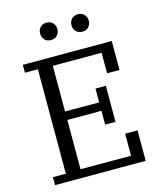

<svg xmlns="http://www.w3.org/2000/svg" viewBox="-129 -984 899 1076"><g transform="rotate(-15 320.5 -446.0)"><path d="M55 -46H130V-652H55V-698H571V-530H499V-649H216V-384H414V-464H474V-255H414V-335H216V-49H509V-177H581V0H55ZM244 -791Q221 -791 207.5 -805.5Q194 -820 194 -840V-843Q194 -863 207.5 -877.5Q221 -892 244 -892Q267 -892 280.5 -877.5Q294 -863 294 -843V-840Q294 -820 280.5 -805.5Q267 -791 244 -791ZM426 -791Q403 -791 389.5 -805.5Q376 -820 376 -840V-843Q376 -863 389.5 -877.5Q403 -892 426 -892Q449 -892 462.5 -877.5Q476 -863 476 -843V-840Q476 -820 462.5 -805.5Q449 -791 426 -791Z"/></g></svg>

Font: IBM Plex Serif
Style: Regular
Weight: 400
Designer: Mike Abbink, Paul van der Laan, Pieter van Rosmalen
Foundry: Bold Monday
Version: Version 2.6